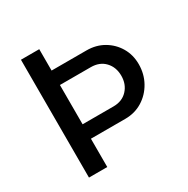

<svg xmlns="http://www.w3.org/2000/svg" viewBox="-156 -827 950 968"><g transform="rotate(-30 319.0 -343.0)"><path d="M90.5 0V-686H197V-561.5H400.2Q455.8 -561.5 499.4 -536Q543 -510.5 568.4 -467.4Q593.8 -424.2 593.8 -370Q593.8 -313 567.6 -266.2Q541.5 -219.5 497.1 -192.1Q452.8 -164.8 397.2 -164.8H197V0ZM197 -248.8H376.8Q427.8 -248.8 458.1 -281.5Q488.5 -314.2 488.5 -363.2Q488.5 -413.2 458.1 -445.4Q427.8 -477.5 376.8 -477.5H197Z"/></g></svg>

Font: Chivo Medium
Style: Regular
Weight: 500
Designer: Hector Gatti
Foundry: Omnibus-Type
Version: Version 2.002